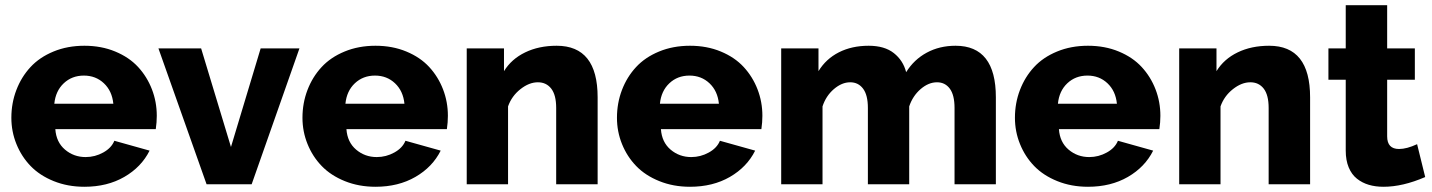

<svg xmlns="http://www.w3.org/2000/svg" viewBox="-20 -712 5535 742"><path d="M306.2 9.8Q241.7 9.8 187.7 -12Q133.8 -33.7 98.4 -70.3Q63 -106.9 43.5 -155.3Q23.9 -203.6 23.9 -256.8Q23.9 -313.5 43.2 -364Q62.5 -414.6 97.7 -452.6Q132.8 -490.7 186.8 -512.9Q240.7 -535.2 306.2 -535.2Q371.6 -535.2 425.3 -512.9Q479 -490.7 513.7 -453.1Q548.3 -415.5 567.1 -366.9Q585.9 -318.4 585.9 -264.2Q585.9 -239.3 582 -212.9H193.8Q197.3 -162.6 231.2 -133.8Q265.1 -105 311 -105Q347.2 -105 378.9 -122.6Q410.6 -140.1 421.9 -168L558.1 -129.9Q526.4 -66.4 460.4 -28.3Q394.5 9.8 306.2 9.8ZM189.9 -311H418Q413.1 -360.4 381.6 -390.1Q350.1 -419.9 304.2 -419.9Q257.8 -419.9 226.3 -390.1Q194.8 -360.4 189.9 -311Z M778.3 0 592.3 -524.9H757.3L872.6 -144L987.3 -524.9H1137.2L952.6 0Z M1431.2 9.8Q1366.7 9.8 1312.7 -12Q1258.8 -33.7 1223.4 -70.3Q1188 -106.9 1168.5 -155.3Q1148.9 -203.6 1148.9 -256.8Q1148.9 -313.5 1168.2 -364Q1187.5 -414.6 1222.7 -452.6Q1257.8 -490.7 1311.8 -512.9Q1365.7 -535.2 1431.2 -535.2Q1496.6 -535.2 1550.3 -512.9Q1604 -490.7 1638.7 -453.1Q1673.3 -415.5 1692.1 -366.9Q1710.9 -318.4 1710.9 -264.2Q1710.9 -239.3 1707 -212.9H1318.8Q1322.3 -162.6 1356.2 -133.8Q1390.1 -105 1436 -105Q1472.2 -105 1503.9 -122.6Q1535.6 -140.1 1546.9 -168L1683.1 -129.9Q1651.4 -66.4 1585.4 -28.3Q1519.5 9.8 1431.2 9.8ZM1314.9 -311H1543Q1538.1 -360.4 1506.6 -390.1Q1475.1 -419.9 1429.2 -419.9Q1382.8 -419.9 1351.3 -390.1Q1319.8 -360.4 1314.9 -311Z M2289.6 0H2129.4V-294.9Q2129.4 -344.7 2110.4 -369.4Q2091.3 -394 2058.6 -394Q2024.9 -394 1991.2 -367.4Q1957.5 -340.8 1943.4 -300.8V0H1783.7V-524.9H1927.7V-437Q1956.5 -483.9 2009.5 -509.5Q2062.5 -535.2 2131.3 -535.2Q2289.6 -535.2 2289.6 -335.9Z M2646.5 9.8Q2582 9.8 2528.1 -12Q2474.1 -33.7 2438.7 -70.3Q2403.3 -106.9 2383.8 -155.3Q2364.3 -203.6 2364.3 -256.8Q2364.3 -313.5 2383.5 -364Q2402.8 -414.6 2438 -452.6Q2473.1 -490.7 2527.1 -512.9Q2581.1 -535.2 2646.5 -535.2Q2711.9 -535.2 2765.6 -512.9Q2819.3 -490.7 2854 -453.1Q2888.7 -415.5 2907.5 -366.9Q2926.3 -318.4 2926.3 -264.2Q2926.3 -239.3 2922.4 -212.9H2534.2Q2537.6 -162.6 2571.5 -133.8Q2605.5 -105 2651.4 -105Q2687.5 -105 2719.2 -122.6Q2751 -140.1 2762.2 -168L2898.4 -129.9Q2866.7 -66.4 2800.8 -28.3Q2734.9 9.8 2646.5 9.8ZM2530.3 -311H2758.3Q2753.4 -360.4 2721.9 -390.1Q2690.4 -419.9 2644.5 -419.9Q2598.1 -419.9 2566.7 -390.1Q2535.2 -360.4 2530.3 -311Z M3828.6 0H3668.9V-294.9Q3668.9 -344.7 3650.6 -369.4Q3632.3 -394 3601.1 -394Q3568.4 -394 3537.8 -367.7Q3507.3 -341.3 3493.7 -300.8V0H3334V-294.9Q3334 -344.7 3315.4 -369.4Q3296.9 -394 3265.6 -394Q3233.4 -394 3202.6 -367.7Q3171.9 -341.3 3158.7 -300.8V0H2999V-524.9H3143.1V-437Q3171.9 -484.4 3221.9 -509.8Q3272 -535.2 3336.9 -535.2Q3398.4 -535.2 3434.3 -506.8Q3470.2 -478.5 3481.9 -433.1Q3512.2 -481.9 3561.5 -508.5Q3610.8 -535.2 3672.9 -535.2Q3828.6 -535.2 3828.6 -335.9Z M4184.6 9.8Q4120.1 9.8 4066.2 -12Q4012.2 -33.7 3976.8 -70.3Q3941.4 -106.9 3921.9 -155.3Q3902.3 -203.6 3902.3 -256.8Q3902.3 -313.5 3921.6 -364Q3940.9 -414.6 3976.1 -452.6Q4011.2 -490.7 4065.2 -512.9Q4119.1 -535.2 4184.6 -535.2Q4250 -535.2 4303.7 -512.9Q4357.4 -490.7 4392.1 -453.1Q4426.8 -415.5 4445.6 -366.9Q4464.4 -318.4 4464.4 -264.2Q4464.4 -239.3 4460.4 -212.9H4072.3Q4075.7 -162.6 4109.6 -133.8Q4143.6 -105 4189.5 -105Q4225.6 -105 4257.3 -122.6Q4289.1 -140.1 4300.3 -168L4436.5 -129.9Q4404.8 -66.4 4338.9 -28.3Q4272.9 9.8 4184.6 9.8ZM4068.4 -311H4296.4Q4291.5 -360.4 4260 -390.1Q4228.5 -419.9 4182.6 -419.9Q4136.2 -419.9 4104.7 -390.1Q4073.2 -360.4 4068.4 -311Z M5043 0H4882.8V-294.9Q4882.8 -344.7 4863.8 -369.4Q4844.7 -394 4812 -394Q4778.3 -394 4744.6 -367.4Q4710.9 -340.8 4696.8 -300.8V0H4537.1V-524.9H4681.2V-437Q4710 -483.9 4762.9 -509.5Q4815.9 -535.2 4884.8 -535.2Q5043 -535.2 5043 -335.9Z M5487.8 -27.8Q5400.9 9.8 5326.7 9.8Q5295.4 9.8 5269.8 2.2Q5244.1 -5.4 5223.9 -21.5Q5203.6 -37.6 5192.1 -65.2Q5180.7 -92.8 5180.7 -129.9V-403.8H5113.8V-524.9H5180.7V-691.9H5340.8V-524.9H5447.8V-403.8H5340.8V-185.1Q5340.8 -136.2 5386.7 -136.2Q5416.5 -136.2 5456.5 -154.8Z"/></svg>

Font: Raleway-v4020 ExtraBold
Style: Regular
Weight: 800
Designer: Matt McInerney, Pablo Impallari, Rodrigo Fuenzalida
Foundry: Matt McInerney, Pablo Impallari, Rodrigo Fuenzalida
Version: Version 4.020;PS 004.020;hotconv 1.0.88;makeotf.lib2.5.64775